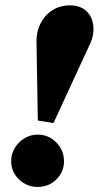

<svg xmlns="http://www.w3.org/2000/svg" viewBox="-20 -702 376 731"><path d="M124 -243.2 119.1 -534.2Q117.2 -577.1 133.3 -610.4Q149.4 -643.6 178.7 -662.6Q208 -681.6 246.1 -681.6Q286.1 -681.6 309.1 -659.7Q332 -637.7 335.4 -601.6Q338.9 -565.4 318.4 -525.4L183.6 -233.4ZM123 9.8Q82 9.8 52.2 -19Q22.5 -47.9 22.5 -87.9Q22.5 -116.2 36.6 -139.2Q50.8 -162.1 73.7 -175.8Q96.7 -189.5 123 -189.5Q165 -189.5 194.3 -159.7Q223.6 -129.9 223.6 -87.9Q223.6 -46.9 194.3 -18.6Q165 9.8 123 9.8Z"/></svg>

Font: Crimson Pro ExtraBold
Style: Italic
Weight: 800
Italic angle: -12°
Designer: Jacques Le Bailly
Foundry: Baron von Fonthausen
Version: Version 1.003